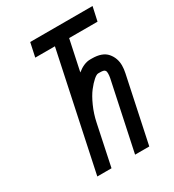

<svg xmlns="http://www.w3.org/2000/svg" viewBox="-168 -779 791 875"><g transform="rotate(-30 227.5 -342.0)"><path d="M127 -683.6H455.1L439 -610.4H289.6L255.4 -449.2Q291 -478 323.7 -478H332.5Q387.2 -478 411.6 -449.7Q436 -421.4 436 -381.8Q436 -363.8 431.6 -343.3L358.9 0H284.2L360.4 -358.9Q362.8 -371.1 362.8 -381.8Q362.8 -388.2 362.1 -391.4Q361.3 -394.5 358.6 -398.2Q356 -401.9 349.6 -403.3Q343.3 -404.8 332.5 -404.8H323.7Q314.9 -404.8 299.3 -391.4Q283.7 -377.9 265.9 -355Q248 -332 231 -293.9Q213.9 -255.9 205.1 -213.4L160.2 0H85.4L214.8 -610.4H111.3Z"/></g></svg>

Font: Anka/Coder Narrow
Style: Italic
Weight: 400
Width: 3
Italic angle: -12°
Monospace: yes
Version: Version 001.100